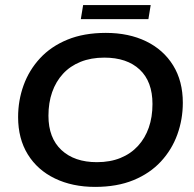

<svg xmlns="http://www.w3.org/2000/svg" viewBox="-20 -723 759 753"><path d="M353 10Q264 10 195.5 -23Q127 -56 89 -117.5Q51 -179 51 -264Q51 -329 72.5 -388.5Q94 -448 137 -494.5Q180 -541 244.5 -567.5Q309 -594 395 -594Q485 -594 553 -561Q621 -528 659 -466.5Q697 -405 697 -320Q697 -255 675.5 -195.5Q654 -136 611 -89.5Q568 -43 503.5 -16.5Q439 10 353 10ZM360 -87Q412 -87 452.5 -103.5Q493 -120 521 -150.5Q549 -181 563.5 -222.5Q578 -264 578 -315Q578 -403 528 -450Q478 -497 389 -497Q337 -497 296 -480.5Q255 -464 227 -433.5Q199 -403 184.5 -361.5Q170 -320 170 -269Q170 -182 221 -134.5Q272 -87 360 -87ZM297 -648 306 -703H571L562 -648Z"/></svg>

Font: Rokkitt SemiBold
Style: Italic
Weight: 600
Italic angle: -9°
Designer: Vernon Adams
Foundry: Vernon Adams
Version: Version 3.103